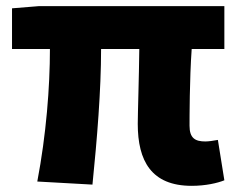

<svg xmlns="http://www.w3.org/2000/svg" viewBox="-20 -589 774 623"><path d="M602 14C647 14 686 5 708 -4L687 -135C671 -132 656 -130 646 -130C613 -130 595 -141 595 -181C595 -204 595 -333 602 -430H708V-569H105L19 -562V-430H142C142 -307 130 -152 101 0L280 10C295 -138 308 -296 308 -430H432C431 -338 427 -219 427 -187C427 -67 471 14 602 14Z"/></svg>

Font: Source Han Sans HK Heavy
Style: Regular
Weight: 900
Designer: Ryoko NISHIZUKA 西塚涼子 (kana, bopomofo & ideographs); Paul D. Hunt (Latin, Greek & Cyrillic); Sandoll Communications 산돌커뮤니
Foundry: Adobe
Version: Version 2.000;hotconv 1.0.107;makeotfexe 2.5.65593